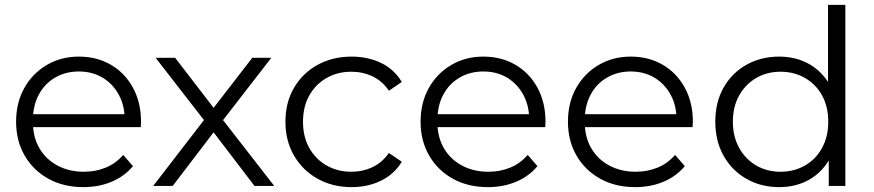

<svg xmlns="http://www.w3.org/2000/svg" viewBox="-20 -762 3584 787"><path d="M322 5Q240 5 178 -29.5Q116 -64 81 -124.5Q46 -185 46 -263Q46 -341 79.5 -401Q113 -461 171.5 -495.5Q230 -530 303 -530Q377 -530 434.5 -496.5Q492 -463 525 -402.5Q558 -342 558 -263Q558 -258 557.5 -252.5Q557 -247 557 -241H100V-294H519L491 -273Q491 -330 466.5 -374.5Q442 -419 400 -444Q358 -469 303 -469Q249 -469 206 -444Q163 -419 139 -374Q115 -329 115 -271V-260Q115 -200 141.5 -154.5Q168 -109 215.5 -83.5Q263 -58 324 -58Q372 -58 413.5 -75Q455 -92 485 -127L525 -81Q490 -39 437.5 -17Q385 5 322 5Z M608 0 830 -288 829 -253 618 -525H698L871 -300L841 -301L1014 -525H1092L879 -250L880 -288L1104 0H1023L840 -240L868 -236L688 0Z M1421 5Q1343 5 1281.5 -29.5Q1220 -64 1185 -124.5Q1150 -185 1150 -263Q1150 -342 1185 -402Q1220 -462 1281.5 -496Q1343 -530 1421 -530Q1488 -530 1542 -504Q1596 -478 1627 -426L1574 -390Q1547 -430 1507 -449Q1467 -468 1420 -468Q1364 -468 1319 -442.5Q1274 -417 1248 -371Q1222 -325 1222 -263Q1222 -201 1248 -155Q1274 -109 1319 -83.5Q1364 -58 1420 -58Q1467 -58 1507 -77Q1547 -96 1574 -135L1627 -99Q1596 -48 1542 -21.5Q1488 5 1421 5Z M1980 5Q1898 5 1836 -29.5Q1774 -64 1739 -124.5Q1704 -185 1704 -263Q1704 -341 1737.5 -401Q1771 -461 1829.5 -495.5Q1888 -530 1961 -530Q2035 -530 2092.5 -496.5Q2150 -463 2183 -402.5Q2216 -342 2216 -263Q2216 -258 2215.5 -252.5Q2215 -247 2215 -241H1758V-294H2177L2149 -273Q2149 -330 2124.5 -374.5Q2100 -419 2058 -444Q2016 -469 1961 -469Q1907 -469 1864 -444Q1821 -419 1797 -374Q1773 -329 1773 -271V-260Q1773 -200 1799.5 -154.5Q1826 -109 1873.5 -83.5Q1921 -58 1982 -58Q2030 -58 2071.5 -75Q2113 -92 2143 -127L2183 -81Q2148 -39 2095.5 -17Q2043 5 1980 5Z M2584 5Q2502 5 2440 -29.5Q2378 -64 2343 -124.5Q2308 -185 2308 -263Q2308 -341 2341.5 -401Q2375 -461 2433.5 -495.5Q2492 -530 2565 -530Q2639 -530 2696.5 -496.5Q2754 -463 2787 -402.5Q2820 -342 2820 -263Q2820 -258 2819.5 -252.5Q2819 -247 2819 -241H2362V-294H2781L2753 -273Q2753 -330 2728.5 -374.5Q2704 -419 2662 -444Q2620 -469 2565 -469Q2511 -469 2468 -444Q2425 -419 2401 -374Q2377 -329 2377 -271V-260Q2377 -200 2403.5 -154.5Q2430 -109 2477.5 -83.5Q2525 -58 2586 -58Q2634 -58 2675.5 -75Q2717 -92 2747 -127L2787 -81Q2752 -39 2699.5 -17Q2647 5 2584 5Z M3174 5Q3099 5 3039.5 -29Q2980 -63 2946 -123.5Q2912 -184 2912 -263Q2912 -343 2946 -403Q2980 -463 3039.5 -496.5Q3099 -530 3174 -530Q3243 -530 3297.5 -499Q3352 -468 3384.5 -408.5Q3417 -349 3417 -263Q3417 -178 3385 -118Q3353 -58 3298.5 -26.5Q3244 5 3174 5ZM3179 -58Q3235 -58 3279.5 -83.5Q3324 -109 3349.5 -155.5Q3375 -202 3375 -263Q3375 -325 3349.5 -371Q3324 -417 3279.5 -442.5Q3235 -468 3179 -468Q3124 -468 3080 -442.5Q3036 -417 3010 -371Q2984 -325 2984 -263Q2984 -202 3010 -155.5Q3036 -109 3080 -83.5Q3124 -58 3179 -58ZM3377 0V-158L3384 -264L3374 -370V-742H3445V0Z"/></svg>

Font: MOST Montserrat
Style: Regular
Weight: 400
Designer: Julieta Ulanovsky
Foundry: Julieta Ulanovsky
Version: Version 8.000;March 11, 2024;FontCreator 15.0.0.2926 64-bit